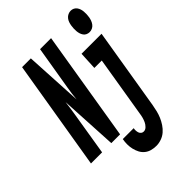

<svg xmlns="http://www.w3.org/2000/svg" viewBox="-325 -882 1208 1208"><g transform="rotate(-45 278.5 -278.5)"><path d="M-44 0 78 -735H156L177 -349Q179 -372 182 -395Q185 -418 189 -441L238 -735H336L215 0H137L116 -386Q113 -363 110 -340Q107 -317 103 -294L55 0ZM535 -590Q523 -590 512 -595Q501 -600 494.5 -609.5Q488 -619 484.5 -630Q481 -641 480 -653Q479 -665 479.5 -677.5Q480 -690 482 -702Q484 -714 488 -726Q492 -738 500.5 -748.5Q509 -759 521 -764.5Q533 -770 545 -770Q557 -770 567.5 -765Q578 -760 585 -750.5Q592 -741 595.5 -730Q599 -719 600 -707Q601 -695 600.5 -682.5Q600 -670 598 -658Q596 -646 591.5 -634Q587 -622 579 -611.5Q571 -601 559 -595.5Q547 -590 535 -590ZM326 213Q304 213 283.5 207.5Q263 202 247 189Q231 176 221.5 158Q212 140 207 119Q202 98 202 76Q202 54 206 33H303Q301 43 301.5 53Q302 63 305 72Q308 81 315.5 87Q323 93 333 93Q348 93 360 81Q372 69 378.5 55Q385 41 389 26Q393 11 395 -4L462 -410H396L402 -530H580L490 15Q486 38 480.5 60.5Q475 83 466 104Q457 125 443.5 145.5Q430 166 412 181.5Q394 197 371 205Q348 213 326 213Z"/></g></svg>

Font: Iosevka Curly Heavy Extended
Style: Italic
Weight: 900
Width: 7
Italic angle: -9°
Monospace: yes
Designer: Belleve Invis
Foundry: Belleve Invis
Version: Version 11.1.0; ttfautohint (v1.8.3)